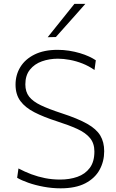

<svg xmlns="http://www.w3.org/2000/svg" viewBox="-20 -990 618 1019"><path d="M301.5 9.5Q256.5 9.5 212 1.2Q167.5 -7 130.5 -20Q93.5 -33 71 -46.5L78 -96Q111 -78.5 146.2 -65.2Q181.5 -52 219.5 -44.5Q257.5 -37 299.5 -37Q349.5 -37 390.8 -51.5Q432 -66 456.5 -98.8Q481 -131.5 481 -186Q481 -229 457.8 -257.2Q434.5 -285.5 390 -305.8Q345.5 -326 281.5 -346.5Q211.5 -369 162.8 -394Q114 -419 88.2 -453.8Q62.5 -488.5 62.5 -541Q62.5 -592.5 88 -634.2Q113.5 -676 163.5 -700.8Q213.5 -725.5 286 -725.5Q317 -725.5 347 -720.8Q377 -716 404 -708Q431 -700 452.5 -690Q474 -680 488.5 -670L481.5 -618.5Q451.5 -639.5 418 -652.8Q384.5 -666 350.8 -672.2Q317 -678.5 287.5 -678.5Q242 -678.5 202.5 -664.5Q163 -650.5 138.8 -620.2Q114.5 -590 114.5 -542Q114.5 -503 134.5 -477.2Q154.5 -451.5 197 -431.2Q239.5 -411 307 -389Q393 -361 442.2 -333.2Q491.5 -305.5 512.2 -270.8Q533 -236 533 -187.5Q533 -133.5 508.5 -88.8Q484 -44 432.8 -17.2Q381.5 9.5 301.5 9.5ZM233 -792.5Q269 -837.5 304.5 -881.5Q340 -925.5 375 -969.5H433Q407 -940 380.8 -910.5Q354.5 -881 328.5 -851.8Q302.5 -822.5 276.5 -793.5Z"/></svg>

Font: Commissioner Thin ExtraLight
Style: Regular
Weight: 250
Version: Version 1.000